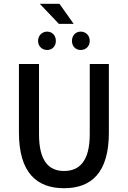

<svg xmlns="http://www.w3.org/2000/svg" viewBox="-20 -982 675 1014"><path d="M318 12C462 12 555 -69 555 -282V-644H454V-273C454 -129 398 -79 318 -79C239 -79 186 -130 186 -273V-644H80V-282C80 -69 175 12 318 12ZM190 -962 291 -856H369L294 -962ZM454 -766C454 -794 434 -815 406 -815C379 -815 360 -794 360 -766C360 -738 379 -718 406 -718C434 -718 454 -738 454 -766ZM275 -766C275 -794 256 -815 229 -815C202 -815 181 -794 181 -766C181 -738 202 -718 229 -718C256 -718 275 -738 275 -766Z"/></svg>

Font: Falling Sky
Style: Light
Weight: 400
Designer: Paul D. Hunt
Foundry: Adobe Systems Incorporated
Version: Version 1.02